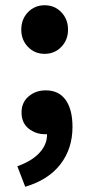

<svg xmlns="http://www.w3.org/2000/svg" viewBox="-20 -517 340 731"><path d="M150 -312Q112 -312 86.5 -338.5Q61 -365 61 -404Q61 -444 86.5 -470.5Q112 -497 150 -497Q188 -497 213.5 -470.5Q239 -444 239 -404Q239 -365 213.5 -338.5Q188 -312 150 -312ZM76 194 46 116Q102 96 131 64Q160 32 159 -6H151Q116 -6 89 -27.5Q62 -49 62 -89Q62 -127 89 -150Q116 -173 154 -173Q204 -173 230 -136.5Q256 -100 256 -34Q256 49 210 108.5Q164 168 76 194Z"/></svg>

Font: hySource Sans Pro
Style: Bold
Weight: 700
Designer: Paul D. Hunt
Foundry: Adobe Systems Incorporated
Version: Version 2.021;PS 2.000;hotconv 1.0.86;makeotf.lib2.5.63406